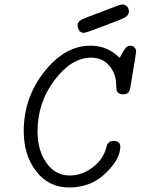

<svg xmlns="http://www.w3.org/2000/svg" viewBox="-20 -821 622 849"><path d="M85 -241Q85 -389 176 -504Q267 -619 380 -619Q456 -619 509 -565Q528 -600 536 -609.5Q544 -619 556 -619Q567 -619 574.5 -611.5Q582 -604 582 -593Q582 -587 557 -438Q557 -437 556.5 -433.5Q556 -430 555.5 -428.5Q555 -427 553.5 -423Q552 -419 551 -417Q550 -415 547.5 -412Q545 -409 542 -407.5Q539 -406 534.5 -405Q530 -404 525 -404H524Q510 -404 503 -410.5Q496 -417 495 -425Q494 -433 493.5 -448.5Q493 -464 491 -473Q483 -512 455 -539Q427 -566 383 -566Q296 -566 221 -466.5Q146 -367 146 -240Q146 -156 185.5 -100.5Q225 -45 288 -45Q343 -45 390 -81Q437 -117 450 -169Q456 -198 481 -198H482Q512 -198 512 -172Q512 -118 447 -55Q382 8 285 8Q196 8 140.5 -63Q85 -134 85 -241ZM323 -710Q323 -724 338 -732.5Q353 -741 437 -772Q478 -787 503 -797Q513 -801 521 -801Q534 -801 542 -792Q550 -783 550 -771Q550 -754 533.5 -744.5Q517 -735 436 -705Q396 -690 371 -681Q356 -676 350 -676Q336 -676 329.5 -687.5Q323 -699 323 -710Z"/></svg>

Font: CMU Typewriter Text
Style: LightOblique
Weight: 200
Italic angle: -9.46001°
Version: Version 0.7.0